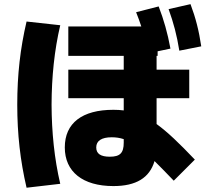

<svg xmlns="http://www.w3.org/2000/svg" viewBox="-20 -838 978 907"><path d="M515.6 41C622.6 41 686.5 2.4 710 -77.1C735.8 -51.3 766.1 -21 800.8 15.6L900.4 -84C826.7 -161.6 770 -215.8 719.7 -252V-374H874V-508.8H719.7V-574.2H724.6V-595.7L785.2 -608.4C771.5 -682.6 753.9 -744.1 729.5 -807.6L623 -780.3C632.3 -757.3 640.1 -735.4 647.5 -712.9H302.7V-574.2H564.5V-508.8H302.7V-374H564.5V-316.4C548.8 -318.4 532.7 -319.3 515.6 -319.3C368.2 -319.3 286.1 -256.8 286.1 -141.6C286.1 -26.4 371.1 41 515.6 41ZM827.1 -598.6 930.7 -619.1C919.9 -692.4 904.3 -753.9 879.9 -818.4L776.4 -794.9C799.8 -730.5 815.4 -671.9 827.1 -598.6ZM105.5 48.8 264.6 30.3C236.8 -87.9 224.1 -213.9 223.6 -343.8C224.1 -474.6 236.8 -600.6 264.6 -718.8L105.5 -736.3C75.7 -609.4 61.5 -484.4 61.5 -343.8C61.5 -204.1 75.7 -79.1 105.5 48.8ZM434.6 -141.6C434.6 -172.9 460 -189.5 507.8 -189.5C527.3 -189.5 545.4 -187 564.5 -180.7V-164.1C564.5 -115.2 546.9 -97.7 499 -97.7C456.1 -97.7 434.6 -111.3 434.6 -141.6Z"/></svg>

Font: Pretendard Black
Style: Regular
Weight: 900
Designer: Base glyphs from Inter by Rasmus Andersson; Hangeul glyphs from Noto Sans CJK(Source Han Sans) by Jang Soo-young and Kan
Foundry: Kil Hyung-jin
Version: Version 1.309;Glyphs 3.2 (3225)